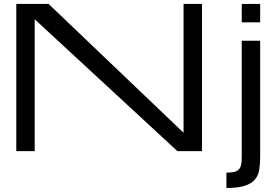

<svg xmlns="http://www.w3.org/2000/svg" viewBox="-20 -770 1408 978"><path d="M1305.2 31.2Q1305.2 67.4 1300.3 96.2Q1295.4 125 1277.8 145.3Q1260.3 165.5 1226.1 176.5Q1191.9 187.5 1133.3 187.5V109.4Q1156.7 109.4 1171.9 106Q1187 102.5 1195.8 93.8Q1204.6 85 1208 69.8Q1211.4 54.7 1211.4 31.2V-562.5H1305.2ZM1305.2 -656.2H1211.4V-750H1305.2ZM156.7 0H63V-750H227.5L915 -93.8V-750H1008.8V0H883.8L156.7 -671.9Z"/></svg>

Font: Michroma
Style: Regular
Weight: 400
Version: Version 1.000